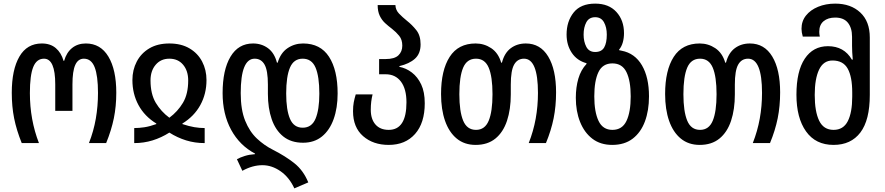

<svg xmlns="http://www.w3.org/2000/svg" viewBox="-20 -790 4885 1060"><path d="M100 0Q71 -72 58 -137Q45 -202 45 -278Q45 -405 87 -477.5Q129 -550 211 -550Q258 -550 288 -524.5Q318 -499 331 -454H334Q347 -500 378 -525Q409 -550 454 -550Q535 -550 578.5 -477.5Q622 -405 622 -278Q622 -203 608.5 -137Q595 -71 566 0H471Q497 -66 509 -135Q521 -204 521 -277Q521 -372 502.5 -419Q484 -466 443 -466Q411 -466 395.5 -431.5Q380 -397 380 -324V-178H285V-324Q285 -466 223 -466Q182 -466 163.5 -420Q145 -374 145 -276Q145 -129 195 0Z M721 0V-83Q748 -83 777.5 -87.5Q807 -92 843 -105V-108Q778 -148 744.5 -210Q711 -272 711 -348Q711 -404 735 -450Q759 -496 804.5 -523Q850 -550 915 -550Q980 -550 1026 -523Q1072 -496 1096 -450Q1120 -404 1120 -348Q1120 -272 1086 -210Q1052 -148 987 -108V-105Q1023 -93 1052.5 -88Q1082 -83 1110 -83V0Q1056 0 1007.5 -15Q959 -30 915 -58Q871 -30 822.5 -15Q774 0 721 0ZM915 -140Q961 -174 990 -222.5Q1019 -271 1019 -346Q1019 -399 991 -432.5Q963 -466 915 -466Q868 -466 839.5 -432.5Q811 -399 811 -346Q811 -271 840 -222.5Q869 -174 915 -140Z M1605 250Q1577 189 1529 155.5Q1481 122 1429 122Q1374 122 1318 153L1288 89Q1306 79 1331.5 71Q1357 63 1388 61V58Q1303 13 1256 -73.5Q1209 -160 1209 -276Q1209 -404 1252.5 -477Q1296 -550 1377 -550Q1424 -550 1459.5 -524Q1495 -498 1509 -444H1513Q1529 -498 1567.5 -524Q1606 -550 1653 -550Q1749 -550 1796.5 -476.5Q1844 -403 1844 -274Q1844 -194 1822 -132.5Q1800 -71 1757.5 -36.5Q1715 -2 1653 -2Q1587 -2 1544 -36.5Q1501 -71 1480 -132Q1459 -193 1459 -272V-323Q1459 -401 1440.5 -433.5Q1422 -466 1386 -466Q1309 -466 1309 -276Q1309 -184 1333.5 -123.5Q1358 -63 1398.5 -25Q1439 13 1487 37Q1556 72 1605.5 111.5Q1655 151 1682 217ZM1651 -85Q1701 -85 1722 -134.5Q1743 -184 1743 -273Q1743 -368 1722 -417Q1701 -466 1651 -466Q1602 -466 1581 -417Q1560 -368 1560 -274Q1560 -183 1581 -134Q1602 -85 1651 -85Z M2126 10Q2040 10 1984.5 -38.5Q1929 -87 1929 -176Q1929 -204 1933 -225Q1937 -246 1944 -269H2037Q2032 -249 2029.5 -228.5Q2027 -208 2027 -184Q2027 -132 2053 -102.5Q2079 -73 2126 -73Q2224 -73 2224 -225Q2224 -299 2193.5 -339.5Q2163 -380 2109 -380H2073V-464H2109Q2158 -464 2179.5 -484.5Q2201 -505 2201 -538Q2201 -571 2184 -592Q2167 -613 2144 -631Q2124 -646 2106 -662.5Q2088 -679 2076.5 -703Q2065 -727 2065 -762H2163Q2164 -735 2182.5 -715.5Q2201 -696 2227 -675Q2255 -653 2278.5 -623.5Q2302 -594 2302 -545Q2302 -494 2271 -466Q2240 -438 2185 -425V-421Q2222 -414 2254 -389.5Q2286 -365 2305.5 -323.5Q2325 -282 2325 -220Q2325 -111 2271.5 -50.5Q2218 10 2126 10Z M2606 10Q2544 10 2501.5 -25Q2459 -60 2437 -123Q2415 -186 2415 -271Q2415 -402 2462.5 -476Q2510 -550 2606 -550Q2653 -550 2692 -524Q2731 -498 2747 -444H2751Q2765 -498 2800 -524Q2835 -550 2883 -550Q2963 -550 3006.5 -478Q3050 -406 3050 -280Q3050 -204 3036.5 -137Q3023 -70 2994 0H2899Q2925 -66 2937.5 -135Q2950 -204 2950 -277Q2950 -466 2873 -466Q2837 -466 2818.5 -433.5Q2800 -401 2800 -323V-269Q2800 -186 2779 -123Q2758 -60 2715 -25Q2672 10 2606 10ZM2608 -73Q2657 -73 2678 -123.5Q2699 -174 2699 -270Q2699 -367 2678 -416.5Q2657 -466 2608 -466Q2558 -466 2537 -416.5Q2516 -367 2516 -270Q2516 -175 2537 -124Q2558 -73 2608 -73Z M3360 10Q3295 10 3250.5 -24Q3206 -58 3182.5 -117Q3159 -176 3159 -250Q3159 -308 3173 -356Q3187 -404 3218 -437V-441Q3166 -455 3137 -498Q3108 -541 3108 -599Q3108 -672 3147 -721Q3186 -770 3266 -770Q3341 -770 3383 -724Q3425 -678 3425 -607Q3425 -580 3418.5 -556.5Q3412 -533 3398 -516V-513Q3404 -512 3412 -510Q3485 -496 3524 -429.5Q3563 -363 3563 -258Q3563 -180 3540.5 -119.5Q3518 -59 3473 -24.5Q3428 10 3360 10ZM3266 -503Q3301 -503 3315.5 -528Q3330 -553 3330 -599Q3330 -639 3314.5 -667Q3299 -695 3266 -695Q3232 -695 3217 -667Q3202 -639 3202 -599Q3202 -560 3217 -531.5Q3232 -503 3266 -503ZM3361 -73Q3415 -73 3438.5 -122Q3462 -171 3462 -258Q3462 -344 3438.5 -392Q3415 -440 3361 -440Q3307 -440 3284 -392Q3261 -344 3261 -258Q3261 -172 3284.5 -122.5Q3308 -73 3361 -73Z M3843 10Q3781 10 3738.5 -25Q3696 -60 3674 -123Q3652 -186 3652 -271Q3652 -402 3699.5 -476Q3747 -550 3843 -550Q3890 -550 3929 -524Q3968 -498 3984 -444H3988Q4002 -498 4037 -524Q4072 -550 4120 -550Q4200 -550 4243.5 -478Q4287 -406 4287 -280Q4287 -204 4273.5 -137Q4260 -70 4231 0H4136Q4162 -66 4174.5 -135Q4187 -204 4187 -277Q4187 -466 4110 -466Q4074 -466 4055.5 -433.5Q4037 -401 4037 -323V-269Q4037 -186 4016 -123Q3995 -60 3952 -25Q3909 10 3843 10ZM3845 -73Q3894 -73 3915 -123.5Q3936 -174 3936 -270Q3936 -367 3915 -416.5Q3894 -466 3845 -466Q3795 -466 3774 -416.5Q3753 -367 3753 -270Q3753 -175 3774 -124Q3795 -73 3845 -73Z M4582 10Q4483 10 4430 -64.5Q4377 -139 4377 -267Q4377 -397 4423 -466Q4469 -535 4551 -535Q4640 -535 4683 -461H4688Q4686 -482 4685 -501.5Q4684 -521 4684 -537V-587Q4684 -636 4661 -664.5Q4638 -693 4591 -693Q4551 -693 4527 -673Q4503 -653 4503 -615Q4503 -602 4506 -588H4412Q4405 -612 4405 -631Q4405 -673 4429.5 -704Q4454 -735 4496.5 -752.5Q4539 -770 4591 -770Q4677 -770 4729.5 -721Q4782 -672 4782 -583V-266Q4782 -127 4730 -58.5Q4678 10 4582 10ZM4582 -73Q4636 -73 4660.5 -121Q4685 -169 4685 -256V-280Q4685 -366 4660 -411Q4635 -456 4576 -456Q4526 -456 4502 -405.5Q4478 -355 4478 -266Q4478 -174 4502.5 -123.5Q4527 -73 4582 -73Z"/></svg>

Font: Noto Sans Georgian Condensed Medium
Style: Regular
Weight: 500
Width: 3
Designer: Monotype Design Team, Akaki Razmadze
Foundry: Google LLC
Version: Version 2.005; ttfautohint (v1.8.4.7-5d5b)